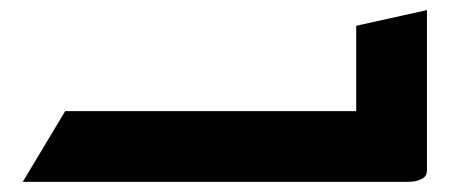

<svg xmlns="http://www.w3.org/2000/svg" viewBox="-20 -360 890 380"><path d="M25 0 109 -140H685V-309L825 -340V-23Q825 -11 815 -6Q805 -1 795 -0.5Q785 0 785 0Z"/></svg>

Font: Reem Kufi Ink
Style: Bold
Weight: 700
Designer: Khaled Hosny
Version: Version 1.002